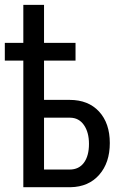

<svg xmlns="http://www.w3.org/2000/svg" viewBox="-26 -781 523 801"><path d="M289.1 -528.3H157.7V-364.3H264.2Q342.3 -364.3 387.2 -315.7Q432.1 -267.1 432.1 -184.1Q432.1 -102.1 387.9 -51.8Q343.8 -1.5 268.6 0H71.3V-528.3H-5.9V-602.1H71.3V-760.7H157.7V-602.1H289.1ZM157.7 -290V-73.7H264.6Q303.2 -73.7 324.2 -102.3Q345.2 -130.9 345.2 -180.7Q345.2 -229 324.2 -259.3Q303.2 -289.6 266.6 -290Z"/></svg>

Font: Roboto Condensed
Style: Regular
Weight: 400
Designer: Google
Version: Version 2.001047; 2015